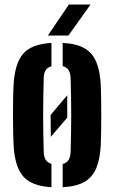

<svg xmlns="http://www.w3.org/2000/svg" viewBox="-20 -792 488 821"><path d="M248 8.5V-90.5Q265.5 -95.5 273.2 -108.2Q281 -121 282 -142Q283 -181.5 283.8 -221Q284.5 -260.5 284.5 -300.5Q284.5 -340.5 283.8 -380Q283 -419.5 282 -458.5Q281 -480 273.2 -492.2Q265.5 -504.5 248 -509.5V-608.5Q306.5 -605.5 341 -585.8Q375.5 -566 391.8 -526.8Q408 -487.5 411 -427Q412 -404 412.5 -371Q413 -338 413 -301.8Q413 -265.5 412.5 -232Q412 -198.5 411 -174Q408 -112.5 391.8 -73.2Q375.5 -34 341 -14.2Q306.5 5.5 248 8.5ZM38 -174Q37 -197 36.2 -229.8Q35.5 -262.5 35.5 -298.8Q35.5 -335 36 -368.8Q36.5 -402.5 38 -427Q42.5 -518.5 78 -561Q113.5 -603.5 200 -608.5V-508.5Q183 -504 175.2 -491.5Q167.5 -479 167 -458.5Q166 -419.5 165.2 -379.8Q164.5 -340 164.5 -300.2Q164.5 -260.5 165.2 -220.8Q166 -181 167 -142Q167.5 -121.5 175.2 -109Q183 -96.5 200 -91.5V8.5Q114 3.5 78.2 -39Q42.5 -81.5 38 -174ZM197.5 -207Q197 -229.5 196.8 -253Q196.5 -276.5 196.5 -300.5L267.5 -384.5V-289ZM184.5 -640 274.5 -772.5H367L272.5 -640Z"/></svg>

Font: Big Shoulders Stencil Display Thin ExtraBold
Style: Regular
Weight: 800
Version: Version 2.001